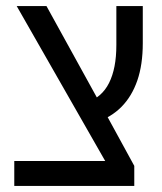

<svg xmlns="http://www.w3.org/2000/svg" viewBox="-20 -612 533 632"><path d="M368 -9 35 -592H133L316 -260L422 -66ZM27 0V-82H401L422 -66V0ZM295 -209 266 -274Q290 -283 308.5 -299Q327 -315 339 -339Q351 -363 357 -394Q363 -425 363 -464V-592H450V-470Q450 -399 432 -347Q414 -295 380 -260.5Q346 -226 295 -209Z"/></svg>

Font: Noto Sans Hebrew SemiCondensed
Style: Regular
Weight: 400
Width: 4
Designer: Monotype Design Team
Foundry: Monotype Imaging Inc.
Version: Version 2.003